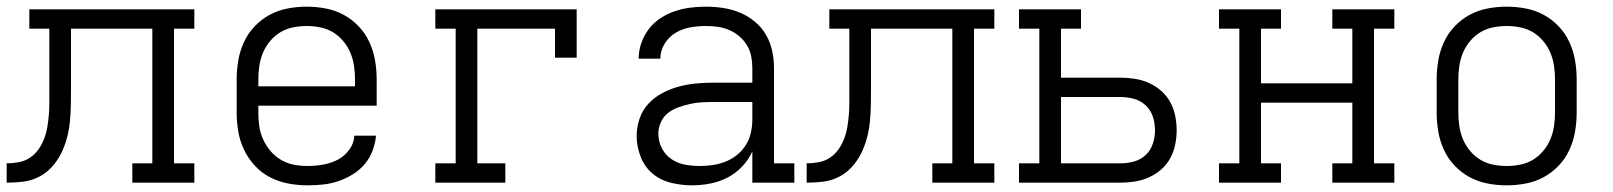

<svg xmlns="http://www.w3.org/2000/svg" viewBox="-20 -548 4840 576"><path d="M0 0V-58Q18 -58 36.5 -61.5Q55 -65 70 -75Q85 -85 95.5 -100Q106 -115 112.5 -132Q119 -149 122 -167Q125 -185 126.5 -203Q128 -221 128 -239.5Q128 -258 128 -276V-462H68V-520H563V-462H502V-58H563V0H377V-58H437V-462H193V-280Q193 -255 192.5 -230.5Q192 -206 189.5 -181.5Q187 -157 180.5 -133Q174 -109 163 -87Q152 -65 135 -46.5Q118 -28 96 -17Q74 -6 49.5 -3Q25 0 0 0Z M902 8Q873 8 844.5 2.5Q816 -3 790.5 -16Q765 -29 745 -50.5Q725 -72 712.5 -98Q700 -124 695 -152.5Q690 -181 690 -210V-310Q690 -339 695 -367.5Q700 -396 712 -422Q724 -448 744 -469Q764 -490 789 -503.5Q814 -517 842.5 -522.5Q871 -528 900 -528Q929 -528 957.5 -522.5Q986 -517 1011 -503.5Q1036 -490 1056 -469Q1076 -448 1088 -422Q1100 -396 1105 -367.5Q1110 -339 1110 -310V-231H755V-210Q755 -189 758 -168.5Q761 -148 769.5 -129.5Q778 -111 791.5 -95Q805 -79 823 -68.5Q841 -58 861 -54Q881 -50 902 -50Q925 -50 948.5 -54Q972 -58 992.5 -68.5Q1013 -79 1027.5 -98.5Q1042 -118 1043 -141H1108Q1106 -118 1097.5 -95.5Q1089 -73 1073.5 -55Q1058 -37 1037.5 -24.5Q1017 -12 995 -4.5Q973 3 949.5 5.5Q926 8 902 8ZM755 -289H1045V-310Q1045 -330 1042 -350.5Q1039 -371 1031 -390Q1023 -409 1009.5 -425Q996 -441 978.5 -451.5Q961 -462 940.5 -466Q920 -470 900 -470Q880 -470 859.5 -466Q839 -462 821.5 -451.5Q804 -441 790.5 -425Q777 -409 769 -390Q761 -371 758 -350.5Q755 -330 755 -310Z M1286 0V-58H1347V-462H1286V-520H1710V-375H1645V-462H1412V-58H1496V0Z M2056 8Q2025 8 1993.5 0.5Q1962 -7 1938 -27Q1914 -47 1902 -77.5Q1890 -108 1890 -140Q1890 -166 1898.5 -191.5Q1907 -217 1925 -236.5Q1943 -256 1966.5 -268.5Q1990 -281 2015.5 -288Q2041 -295 2067.5 -297.5Q2094 -300 2120 -300H2237V-344Q2237 -362 2233.5 -379.5Q2230 -397 2221 -412Q2212 -427 2198 -439Q2184 -451 2167.5 -458Q2151 -465 2133.5 -467.5Q2116 -470 2098 -470Q2075 -470 2051.5 -466Q2028 -462 2007.5 -450Q1987 -438 1974 -417Q1961 -396 1961 -372H1896Q1896 -396 1904 -419Q1912 -442 1926.5 -461Q1941 -480 1961.5 -493.5Q1982 -507 2004.5 -514.5Q2027 -522 2050.5 -525Q2074 -528 2098 -528Q2124 -528 2150 -524Q2176 -520 2200 -510Q2224 -500 2244.5 -483Q2265 -466 2278 -443.5Q2291 -421 2296.5 -395.5Q2302 -370 2302 -344V-58H2363V0H2237V-94Q2226 -69 2206.5 -48.5Q2187 -28 2163 -15.5Q2139 -3 2111.5 2.5Q2084 8 2056 8ZM2079 -50Q2099 -50 2119 -53Q2139 -56 2157.5 -63.5Q2176 -71 2191.5 -83.5Q2207 -96 2217.5 -113Q2228 -130 2232.5 -149.5Q2237 -169 2237 -189V-242H2120Q2102 -242 2084.5 -241Q2067 -240 2049.5 -236Q2032 -232 2015 -226Q1998 -220 1984 -209Q1970 -198 1962.5 -181Q1955 -164 1955 -147Q1955 -124 1965.5 -103.5Q1976 -83 1994.5 -70.5Q2013 -58 2035 -54Q2057 -50 2079 -50Z M2400 0V-58Q2418 -58 2436.5 -61.5Q2455 -65 2470 -75Q2485 -85 2495.5 -100Q2506 -115 2512.5 -132Q2519 -149 2522 -167Q2525 -185 2526.5 -203Q2528 -221 2528 -239.5Q2528 -258 2528 -276V-462H2468V-520H2963V-462H2902V-58H2963V0H2777V-58H2837V-462H2593V-280Q2593 -255 2592.5 -230.5Q2592 -206 2589.5 -181.5Q2587 -157 2580.5 -133Q2574 -109 2563 -87Q2552 -65 2535 -46.5Q2518 -28 2496 -17Q2474 -6 2449.5 -3Q2425 0 2400 0Z M3037 0V-58H3098V-462H3037V-520H3223V-462H3163V-315H3341Q3363 -315 3385 -311.5Q3407 -308 3427 -299Q3447 -290 3463.5 -275.5Q3480 -261 3490.5 -242Q3501 -223 3505.5 -201Q3510 -179 3510 -157Q3510 -136 3505.5 -114Q3501 -92 3490.5 -73Q3480 -54 3463.5 -39.5Q3447 -25 3427 -16Q3407 -7 3385 -3.5Q3363 0 3341 0ZM3341 -58Q3362 -58 3382 -63.5Q3402 -69 3417 -83Q3432 -97 3438.5 -117Q3445 -137 3445 -157Q3445 -178 3438.5 -198Q3432 -218 3417 -232Q3402 -246 3382 -251.5Q3362 -257 3341 -257H3163V-58Z M3637 0V-58H3698V-462H3637V-520H3823V-462H3763V-298H4037V-462H3977V-520H4163V-462H4102V-58H4163V0H3977V-58H4037V-240H3763V-58H3823V0Z M4500 8Q4471 8 4442.5 2.5Q4414 -3 4389 -16.5Q4364 -30 4344 -51Q4324 -72 4312 -98Q4300 -124 4295 -152.5Q4290 -181 4290 -210V-310Q4290 -339 4295 -367.5Q4300 -396 4312 -422Q4324 -448 4344 -469Q4364 -490 4389 -503.5Q4414 -517 4442.5 -522.5Q4471 -528 4500 -528Q4529 -528 4557.5 -522.5Q4586 -517 4611 -503.5Q4636 -490 4656 -469Q4676 -448 4688 -422Q4700 -396 4705 -367.5Q4710 -339 4710 -310V-210Q4710 -181 4705 -152.5Q4700 -124 4688 -98Q4676 -72 4656 -51Q4636 -30 4611 -16.5Q4586 -3 4557.5 2.5Q4529 8 4500 8ZM4500 -50Q4520 -50 4540.5 -54Q4561 -58 4578.5 -68.5Q4596 -79 4609.5 -95Q4623 -111 4631 -130Q4639 -149 4642 -169.5Q4645 -190 4645 -210V-310Q4645 -330 4642 -350.5Q4639 -371 4631 -390Q4623 -409 4609.5 -425Q4596 -441 4578.5 -451.5Q4561 -462 4540.5 -466Q4520 -470 4500 -470Q4480 -470 4459.5 -466Q4439 -462 4421.5 -451.5Q4404 -441 4390.5 -425Q4377 -409 4369 -390Q4361 -371 4358 -350.5Q4355 -330 4355 -310V-210Q4355 -190 4358 -169.5Q4361 -149 4369 -130Q4377 -111 4390.5 -95Q4404 -79 4421.5 -68.5Q4439 -58 4459.5 -54Q4480 -50 4500 -50Z"/></svg>

Font: Iosevka Etoile Light
Style: Regular
Weight: 300
Designer: Belleve Invis
Foundry: Belleve Invis
Version: Version 25.0.1; ttfautohint (v1.8.4)